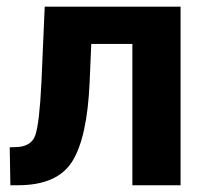

<svg xmlns="http://www.w3.org/2000/svg" viewBox="-20 -548 608 568"><path d="M514.2 -528.3V0H371.6V-418H250L245.1 -303.2Q237.8 -140.6 193.6 -70.3Q149.4 0 33.2 0H10.7L8.8 -112.3L23.9 -112.8Q72.8 -112.8 84.7 -148.7Q96.7 -184.6 102.5 -303.2L112.3 -528.3Z"/></svg>

Font: Roboto Web
Style: Bold
Weight: 700
Designer: Google
Version: Version 1.200310; 2013